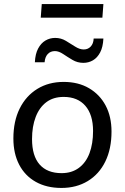

<svg xmlns="http://www.w3.org/2000/svg" viewBox="-20 -920 617 947"><path d="M283 7Q210 7 156.5 -23Q103 -53 74.5 -108Q46 -163 46 -237Q46 -322 77 -384.5Q108 -447 164 -481.5Q220 -516 294 -516Q366 -516 419 -485Q472 -454 501 -399.5Q530 -345 530 -271Q530 -186 499.5 -123.5Q469 -61 413 -27Q357 7 283 7ZM284 -66Q334 -66 369 -92Q404 -118 421.5 -164.5Q439 -211 439 -274Q439 -354 401 -398Q363 -442 294 -442Q243 -442 208.5 -416Q174 -390 156 -343Q138 -296 138 -234Q138 -151 175.5 -108.5Q213 -66 284 -66ZM152 -613Q154 -654 168 -680.5Q182 -707 204 -720Q226 -733 252 -733Q281 -733 305 -718.5Q329 -704 351 -690Q373 -676 393 -676Q414 -676 427.5 -690.5Q441 -705 442 -730H490Q488 -688 474 -661.5Q460 -635 438.5 -622.5Q417 -610 391 -610Q362 -610 337.5 -624.5Q313 -639 291.5 -653.5Q270 -668 251 -668Q229 -668 215.5 -653.5Q202 -639 200 -613ZM181 -833 186 -900H490L485 -833Z"/></svg>

Font: Muli Medium
Style: Italic
Weight: 500
Italic angle: -4.541°
Designer: Vernon Adams
Foundry: Vernon Adams
Version: Version 2.100; ttfautohint (v1.8.1.43-b0c9)